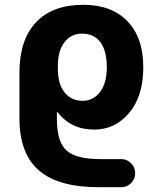

<svg xmlns="http://www.w3.org/2000/svg" viewBox="-20 -550 653 800"><path d="M221 -275V-265Q221 -200 249 -165Q277 -130 324 -130Q369 -130 397 -167Q425 -204 425 -270Q425 -339 398 -374.5Q371 -410 322 -410Q276 -410 248.5 -374Q221 -338 221 -275ZM392 230Q222 230 141.5 159.5Q61 89 61 -57V-247Q61 -384 130 -457Q199 -530 327 -530Q445 -530 511 -461.5Q577 -393 577 -270Q577 -150 518.5 -80Q460 -10 372 -10Q277 -10 220 -82Q220 -83 218 -83H217V-55Q217 40 256.5 76.5Q296 113 399 113H486Q509 113 526 130Q543 147 543 170V173Q543 196 526 213Q509 230 486 230Z"/></svg>

Font: Rounded Mplus 1c ExtraBold
Style: Regular
Weight: 800
Version: Version 1.059.20150529